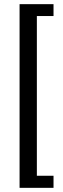

<svg xmlns="http://www.w3.org/2000/svg" viewBox="-20 -739 301 922"><path d="M157 -662V105H237V163H74V-719H237V-662Z"/></svg>

Font: Karma SemiBold
Style: Regular
Weight: 600
Designer: Joana Correia
Foundry: Indian Type Foundry
Version: Version 1.202;PS 1.0;hotconv 1.0.78;makeotf.lib2.5.61930; tt